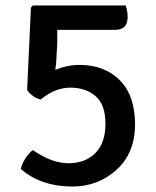

<svg xmlns="http://www.w3.org/2000/svg" viewBox="-20 -668 570 701"><path d="M439 -648Q446 -627 446 -605Q446 -559 400 -559H189V-509L185 -439L182 -413Q226 -431 270 -431Q362 -431 417.5 -375Q473 -319 473 -214Q473 -109 405.5 -48Q338 13 244 13Q130 13 56 -51Q59 -68 72 -88.5Q85 -109 100 -120Q169 -72 230 -72Q291 -72 328 -109Q365 -146 365 -216Q365 -286 329 -317Q293 -348 237 -348Q181 -348 129 -305Q115 -307 100.5 -317.5Q86 -328 79 -340L93 -641L100 -648Z"/></svg>

Font: Signika
Style: Regular
Weight: 400
Designer: Anna Giedrys
Foundry: Anna Giedrys
Version: Version 1.001